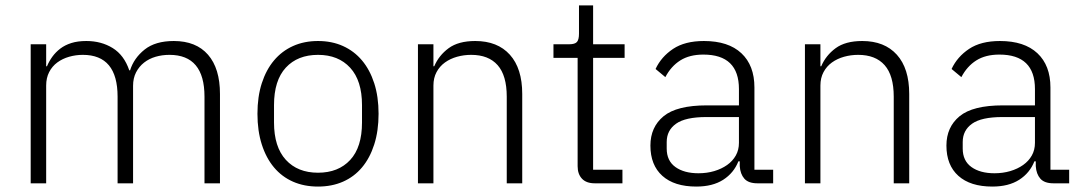

<svg xmlns="http://www.w3.org/2000/svg" viewBox="-20 -675 3981 707"><path d="M93 0V-512H150V-431H153Q161 -450 173 -466.5Q185 -483 202 -496Q219 -509 242.5 -516.5Q266 -524 298 -524Q353 -524 395 -498Q437 -472 456 -416H459Q473 -461 512.5 -492.5Q552 -524 620 -524Q702 -524 746 -473.5Q790 -423 790 -329V0H733V-319Q733 -473 604 -473Q577 -473 553 -466Q529 -459 510.5 -444.5Q492 -430 481 -408.5Q470 -387 470 -359V0H413V-319Q413 -473 285 -473Q259 -473 234.5 -466Q210 -459 191 -445Q172 -431 161 -409.5Q150 -388 150 -360V0Z M1151 12Q1100 12 1059 -6Q1018 -24 989 -58.5Q960 -93 944 -143Q928 -193 928 -256Q928 -319 944 -368.5Q960 -418 989 -452.5Q1018 -487 1059 -505.5Q1100 -524 1151 -524Q1202 -524 1243 -505.5Q1284 -487 1313 -452.5Q1342 -418 1358 -368.5Q1374 -319 1374 -256Q1374 -193 1358 -143Q1342 -93 1313 -58.5Q1284 -24 1243 -6Q1202 12 1151 12ZM1151 -39Q1226 -39 1269.5 -86Q1313 -133 1313 -224V-288Q1313 -378 1269.5 -425.5Q1226 -473 1151 -473Q1076 -473 1032.5 -426Q989 -379 989 -288V-224Q989 -134 1032.5 -86.5Q1076 -39 1151 -39Z M1519 0V-512H1576V-431H1579Q1596 -471 1632 -497.5Q1668 -524 1730 -524Q1812 -524 1857.5 -473.5Q1903 -423 1903 -329V0H1846V-319Q1846 -397 1812.5 -435Q1779 -473 1715 -473Q1688 -473 1663 -466Q1638 -459 1618.5 -445Q1599 -431 1587.5 -409.5Q1576 -388 1576 -360V0Z M2170 0Q2139 0 2123 -17Q2107 -34 2107 -63V-462H2018V-512H2076Q2097 -512 2104.5 -520.5Q2112 -529 2112 -551V-655H2164V-512H2280V-462H2164V-50H2272V0Z M2769 0Q2736 0 2721 -17Q2706 -34 2704 -63V-81H2699Q2682 -38 2643 -13Q2604 12 2544 12Q2463 12 2419 -27.5Q2375 -67 2375 -139Q2375 -207 2423.5 -247Q2472 -287 2583 -287H2701V-347Q2701 -474 2570 -474Q2519 -474 2485 -452.5Q2451 -431 2430 -391L2394 -421Q2415 -466 2458.5 -495Q2502 -524 2572 -524Q2662 -524 2710 -479Q2758 -434 2758 -353V-50H2827V0ZM2552 -37Q2583 -37 2610 -45Q2637 -53 2657.5 -67.5Q2678 -82 2689.5 -102.5Q2701 -123 2701 -149V-244H2581Q2504 -244 2469.5 -219.5Q2435 -195 2435 -152V-128Q2435 -83 2467 -60Q2499 -37 2552 -37Z M2944 0V-512H3001V-431H3004Q3021 -471 3057 -497.5Q3093 -524 3155 -524Q3237 -524 3282.5 -473.5Q3328 -423 3328 -329V0H3271V-319Q3271 -397 3237.5 -435Q3204 -473 3140 -473Q3113 -473 3088 -466Q3063 -459 3043.5 -445Q3024 -431 3012.5 -409.5Q3001 -388 3001 -360V0Z M3859 0Q3826 0 3811 -17Q3796 -34 3794 -63V-81H3789Q3772 -38 3733 -13Q3694 12 3634 12Q3553 12 3509 -27.5Q3465 -67 3465 -139Q3465 -207 3513.5 -247Q3562 -287 3673 -287H3791V-347Q3791 -474 3660 -474Q3609 -474 3575 -452.5Q3541 -431 3520 -391L3484 -421Q3505 -466 3548.5 -495Q3592 -524 3662 -524Q3752 -524 3800 -479Q3848 -434 3848 -353V-50H3917V0ZM3642 -37Q3673 -37 3700 -45Q3727 -53 3747.5 -67.5Q3768 -82 3779.5 -102.5Q3791 -123 3791 -149V-244H3671Q3594 -244 3559.5 -219.5Q3525 -195 3525 -152V-128Q3525 -83 3557 -60Q3589 -37 3642 -37Z"/></svg>

Font: IBM Plex Sans Devanagari Light
Style: Regular
Weight: 300
Designer: Mike Abbink, Paul van der Laan, Pieter van Rosmalen, Erin McLaughlin
Foundry: Bold Monday
Version: Version 1.1